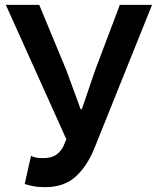

<svg xmlns="http://www.w3.org/2000/svg" viewBox="-20 -759 648 793"><path d="M167 14Q138 14 118 10Q98 6 82 1L108 -115Q117 -111 128 -108.5Q139 -106 159 -106Q189 -106 208.5 -117.5Q228 -129 241 -153L254 -184L4 -739H142L254 -469L313 -308H318L373 -469L475 -739H608L372 -152Q342 -75 293.5 -30.5Q245 14 167 14Z"/></svg>

Font: Noto Sans JP SemiBold
Style: Regular
Weight: 600
Designer: Ryoko NISHIZUKA  (kana, bopomofo & ideographs); Paul D. Hunt (Latin, Greek & Cyrillic); Sandoll Communications , Soo-you
Foundry: Adobe
Version: Version 2.004-H2;hotconv 1.0.118;makeotfexe 2.5.65603